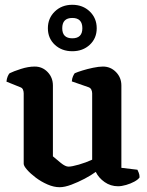

<svg xmlns="http://www.w3.org/2000/svg" viewBox="-20 -778 614 802"><path d="M229 4Q205 4 178.5 -7.5Q152 -19 129.5 -36Q107 -53 93 -69Q79 -85 79 -94V-388Q79 -396 76 -403.5Q73 -411 64 -414L7 -437Q8 -449 12 -458.5Q16 -468 20 -472Q36 -480 67 -490Q98 -500 125 -500Q157 -500 179 -477Q201 -454 201 -421V-125Q215 -113 234 -97.5Q253 -82 266 -82Q280 -82 309.5 -90.5Q339 -99 365 -111V-388Q365 -396 361.5 -403.5Q358 -411 349 -414L280 -438Q281 -451 285 -459.5Q289 -468 292 -472Q303 -477 324 -483.5Q345 -490 369 -495Q393 -500 410 -500Q442 -500 464.5 -477Q487 -454 487 -421V-77L554 -69Q556 -65 559.5 -56.5Q563 -48 563 -37Q557 -28 541.5 -19.5Q526 -11 507 -5.5Q488 0 473 0Q442 0 417 -17.5Q392 -35 380 -60Q361 -46 333.5 -31.5Q306 -17 278 -6.5Q250 4 229 4ZM282 -564Q238 -564 209 -591Q180 -618 180 -660Q180 -702 209 -730Q238 -758 282 -758Q326 -758 355 -730Q384 -702 384 -660Q384 -618 355 -591Q326 -564 282 -564ZM282 -618Q324 -618 324 -660Q324 -703 282 -703Q240 -703 240 -660Q240 -618 282 -618Z"/></svg>

Font: Texturina 72pt
Style: Bold
Weight: 700
Designer: Guillermo Torres Carreño
Foundry: Omnibus-Type
Version: Version 1.002; ttfautohint (v1.8.3)